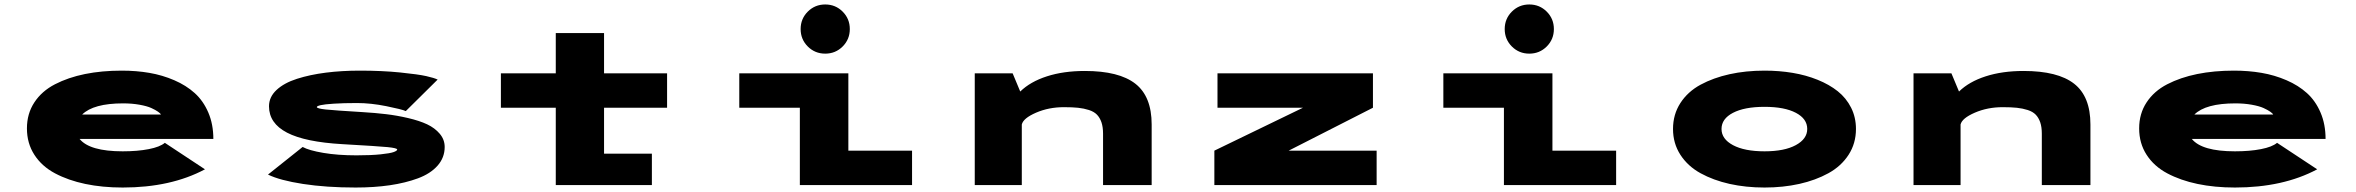

<svg xmlns="http://www.w3.org/2000/svg" viewBox="-20 -828 10540 859"><path d="M897 -70.5Q744.5 11 529 11Q438 11 361.8 -5Q285.5 -21 226.2 -52.5Q167 -84 133.8 -135.5Q100.5 -187 100.5 -253.5Q100.5 -319.5 133.8 -370Q167 -420.5 226 -451Q285 -481.5 360.2 -496.8Q435.5 -512 524.5 -512Q590 -512 648.2 -502Q706.5 -492 759.8 -469Q813 -446 851.2 -411.5Q889.5 -377 912 -324.5Q934.5 -272 934.5 -206.5H336Q381 -151 529 -151Q595.5 -151 645.5 -160.8Q695.5 -170.5 717.5 -189ZM531 -365.5Q398 -365.5 347.5 -315.5H700Q698 -320.5 687 -328.2Q676 -336 656.8 -344.8Q637.5 -353.5 604 -359.5Q570.5 -365.5 531 -365.5Z M1571 11Q1439.5 11 1335.8 -5Q1232 -21 1179 -47L1334 -170.5Q1362 -155 1426.5 -144Q1491 -133 1575 -133Q1639.5 -133 1682.8 -137.5Q1726 -142 1741.5 -147.8Q1757 -153.5 1757 -159Q1757 -165.5 1714.5 -169.8Q1672 -174 1512.5 -183Q1345 -192.5 1264.2 -234.5Q1183.5 -276.5 1183.5 -352.5Q1183.5 -394 1217.2 -425.5Q1251 -457 1309 -475.5Q1367 -494 1438 -503Q1509 -512 1590 -512Q1689 -512 1770.2 -503.8Q1851.5 -495.5 1887 -487.5Q1922.5 -479.5 1938 -472L1795.5 -331Q1778 -339 1708.5 -353Q1639 -367 1577.5 -367Q1516 -367 1473.8 -364.2Q1431.5 -361.5 1414.5 -357.5Q1397.5 -353.5 1397.5 -349Q1397.5 -342.5 1436.8 -338.2Q1476 -334 1601 -326.5Q1659.5 -323 1707.5 -317.2Q1755.5 -311.5 1806 -299.8Q1856.5 -288 1891 -271.8Q1925.5 -255.5 1947.5 -229.5Q1969.5 -203.5 1969.5 -170.5Q1969.5 -123 1937.8 -87Q1906 -51 1850 -30.2Q1794 -9.5 1724 0.8Q1654 11 1571 11Z M2221 -346V-500H2466.5V-680H2682.5V-500H2964.5V-346H2682.5V-140.5H2896.5V0H2466.5V-346Z M3750 -620Q3718 -588 3672 -588Q3626 -588 3594 -620Q3562 -652 3562 -698Q3562 -744 3594 -776Q3626 -808 3672 -808Q3718 -808 3750 -776Q3782 -744 3782 -698Q3782 -652 3750 -620ZM3775.5 -154H4060.5V0H3558.5V-346H3287.5V-500H3775.5Z M4341 0V-500H4510.5L4544.5 -418.5Q4589.5 -462.5 4663.8 -486.5Q4738 -510.5 4833.5 -510.5Q4986.5 -510.5 5059.5 -453.5Q5132.5 -396.5 5132.5 -271V0H4915V-230Q4915 -260 4907.8 -281Q4900.5 -302 4887.5 -315.2Q4874.5 -328.5 4852 -335.8Q4829.5 -343 4803.5 -345.8Q4777.5 -348.5 4740 -348.5Q4672 -348.5 4615 -323.8Q4558 -299 4551.5 -271V0Z M5745.5 -154H6139V0H5413V-154L5809.5 -346H5427V-500H6122.5V-346Z M6900 -620Q6868 -588 6822 -588Q6776 -588 6744 -620Q6712 -652 6712 -698Q6712 -744 6744 -776Q6776 -808 6822 -808Q6868 -808 6900 -776Q6932 -744 6932 -698Q6932 -652 6900 -620ZM6925.5 -154H7210.5V0H6708.5V-346H6437.5V-500H6925.5Z M7874.5 11Q7791 11 7718.2 -5.2Q7645.5 -21.5 7588.2 -53Q7531 -84.5 7498 -135.5Q7465 -186.5 7465 -251Q7465 -316 7498 -367Q7531 -418 7588.2 -449Q7645.5 -480 7718 -496Q7790.5 -512 7874.5 -512Q7940.5 -512 8000.2 -502Q8060 -492 8112 -471Q8164 -450 8202 -419.8Q8240 -389.5 8261.8 -346.2Q8283.5 -303 8283.5 -251Q8283.5 -186.5 8250.5 -135.5Q8217.5 -84.5 8160.2 -53Q8103 -21.5 8030.2 -5.2Q7957.5 11 7874.5 11ZM7874.5 -151Q7963.5 -151 8014.5 -178.8Q8065.5 -206.5 8065.5 -251Q8065.5 -296.5 8014.8 -323.2Q7964 -350 7874.5 -350Q7784.5 -350 7733.2 -323.2Q7682 -296.5 7682 -251Q7682 -206 7733.5 -178.5Q7785 -151 7874.5 -151Z M8541 0V-500H8710.5L8744.5 -418.5Q8789.5 -462.5 8863.8 -486.5Q8938 -510.5 9033.5 -510.5Q9186.5 -510.5 9259.5 -453.5Q9332.5 -396.5 9332.5 -271V0H9115V-230Q9115 -260 9107.8 -281Q9100.5 -302 9087.5 -315.2Q9074.5 -328.5 9052 -335.8Q9029.5 -343 9003.5 -345.8Q8977.5 -348.5 8940 -348.5Q8872 -348.5 8815 -323.8Q8758 -299 8751.5 -271V0Z M10347 -70.5Q10194.5 11 9979 11Q9888 11 9811.8 -5Q9735.5 -21 9676.2 -52.5Q9617 -84 9583.8 -135.5Q9550.5 -187 9550.5 -253.5Q9550.5 -319.5 9583.8 -370Q9617 -420.5 9676 -451Q9735 -481.5 9810.2 -496.8Q9885.5 -512 9974.5 -512Q10040 -512 10098.2 -502Q10156.5 -492 10209.8 -469Q10263 -446 10301.2 -411.5Q10339.5 -377 10362 -324.5Q10384.5 -272 10384.5 -206.5H9786Q9831 -151 9979 -151Q10045.5 -151 10095.5 -160.8Q10145.5 -170.5 10167.5 -189ZM9981 -365.5Q9848 -365.5 9797.5 -315.5H10150Q10148 -320.5 10137 -328.2Q10126 -336 10106.8 -344.8Q10087.5 -353.5 10054 -359.5Q10020.5 -365.5 9981 -365.5Z"/></svg>

Font: League Mono Extended ExtraBold
Style: Regular
Weight: 800
Width: 9
Designer: Tyler Finck
Foundry: The League of Moveable Type / Tyler Finck
Version: Version 2.210